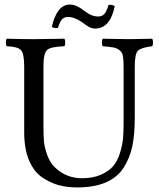

<svg xmlns="http://www.w3.org/2000/svg" viewBox="-20 -818 701 848"><path d="M413.1 -745.1Q430.2 -745.1 440.2 -755.6Q450.2 -766.1 460 -796.9Q476.1 -797.9 486.8 -791Q466.8 -691.9 399.9 -691.9Q394 -691.9 387.5 -693.4Q380.9 -694.8 373.5 -699Q366.2 -703.1 361.6 -706.1Q356.9 -709 348.4 -715.6Q339.8 -722.2 335.9 -724.1Q305.2 -743.2 282.2 -743.2Q263.2 -743.2 253.7 -732.2Q244.1 -721.2 235.8 -694.8Q216.8 -691.9 209 -700.2Q231.9 -798.3 289.1 -797.9Q297.9 -797.9 305.4 -795.9Q313 -793.9 322 -789.6Q331.1 -785.2 335 -782.5Q338.9 -779.8 348.9 -772.5Q358.9 -765.1 360.8 -764.2Q386.2 -745.1 413.1 -745.1ZM171.9 -522.9V-266.1Q171.9 -224.1 173.8 -197Q175.8 -169.9 188 -135Q200.2 -100.1 223.1 -78.1Q272 -31.2 341.8 -30.8Q390.6 -30.8 425.8 -46.4Q460.9 -62 480 -84.5Q499 -106.9 510 -142.6Q521 -178.2 523.4 -207.5Q525.9 -236.8 525.9 -276.9V-522.9Q525.9 -553.7 522.9 -570.3Q520 -586.9 507.6 -596.4Q495.1 -606 481 -608.4Q466.8 -610.8 434.1 -613.8Q430.2 -617.7 430.2 -629.9Q430.2 -642.1 434.1 -647Q525.9 -645 549.8 -645Q575.7 -645 651.9 -647Q655.8 -642.1 655.8 -630.1Q655.8 -618.2 651.9 -613.8Q603 -607.9 589.1 -594Q575.2 -580.1 575.2 -522.9V-294.9Q575.2 -224.1 564.2 -171.6Q553.2 -119.1 525.6 -76.7Q498 -34.2 447 -12.2Q396 9.8 320.8 9.8Q276.9 9.8 240 0Q203.1 -9.8 166.5 -34.4Q129.9 -59.1 108.4 -109.6Q86.9 -160.2 86.9 -232.9V-522.9Q86.9 -582 72.5 -596.9Q58.1 -611.8 9.8 -613.8Q5.9 -617.7 5.9 -629.9Q5.9 -642.1 9.8 -647Q87.9 -645 128.9 -645Q169.9 -645 264.2 -647Q268.1 -642.1 268.1 -630.1Q268.1 -618.2 264.2 -613.8Q204.1 -611.8 188 -597.4Q171.9 -583 171.9 -522.9Z"/></svg>

Font: Linux Libertine O
Style: Regular
Weight: 400
Designer: Philipp H. Poll
Foundry: Philipp H. Poll
Version: Version 5.3.0